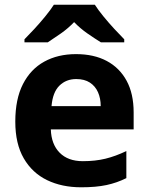

<svg xmlns="http://www.w3.org/2000/svg" viewBox="-20 -786 631 816"><path d="M303 -556Q379 -556 433.5 -527Q488 -498 518 -443Q548 -388 548 -308V-236H196Q198 -173 233.5 -137Q269 -101 332 -101Q385 -101 428 -111.5Q471 -122 517 -144V-29Q477 -9 432.5 0.5Q388 10 325 10Q243 10 180 -20.5Q117 -51 81 -113Q45 -175 45 -269Q45 -365 77.5 -428.5Q110 -492 168 -524Q226 -556 303 -556ZM304 -450Q261 -450 232.5 -422Q204 -394 199 -335H408Q408 -368 396.5 -394Q385 -420 362 -435Q339 -450 304 -450ZM383 -766Q397 -744 419.5 -716.5Q442 -689 466 -663Q490 -637 508 -619V-606H409Q383 -622 352 -643.5Q321 -665 295 -692Q269 -665 239 -644Q209 -623 183 -606H84V-619Q103 -638 126.5 -663.5Q150 -689 172.5 -716.5Q195 -744 209 -766Z"/></svg>

Font: Noto Sans Armenian
Style: Bold
Weight: 700
Version: Version 2.007